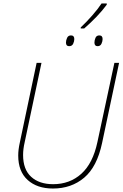

<svg xmlns="http://www.w3.org/2000/svg" viewBox="-20 -1076 706 1106"><path d="M285 10Q194 10 139.5 -39Q85 -88 85 -180Q85 -214 94 -254L191 -714H219L122 -256Q113 -217 113 -183Q113 -100 159.5 -57.5Q206 -15 286 -15Q382 -15 448.5 -75Q515 -135 541 -257L639 -714H666L568 -252Q539 -115 465 -52.5Q391 10 285 10ZM445 -912V-918Q477 -948 510.5 -986Q544 -1024 565 -1056H595V-1049Q570 -1015 536.5 -980Q503 -945 465 -912ZM378 -810Q360 -810 360 -831Q360 -844 366.5 -858Q373 -872 389 -872Q408 -872 408 -851Q408 -838 401.5 -824Q395 -810 378 -810ZM542 -810Q524 -810 524 -831Q524 -844 530 -858Q536 -872 552 -872Q571 -872 571 -851Q571 -838 564.5 -824Q558 -810 542 -810Z"/></svg>

Font: Noto Sans Disp Thin
Style: Italic
Weight: 100
Italic angle: -12°
Designer: Monotype Design Team
Foundry: Monotype Imaging Inc.
Version: Version 2.000;GOOG;noto-source:20170915:90ef993387c0